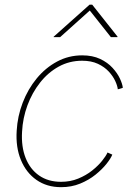

<svg xmlns="http://www.w3.org/2000/svg" viewBox="-20 -775 562 803"><path d="M235.4 7.8Q175.8 7.8 132.6 -22.5Q89.4 -52.7 67.4 -106Q45.4 -159.2 49.8 -228Q53.2 -289.1 75 -345.7Q96.7 -402.3 133.5 -447Q170.4 -491.7 218.8 -517.6Q267.1 -543.5 323.7 -543.5Q367.2 -543.5 398.7 -528.6Q430.2 -513.7 450.7 -491.2Q471.2 -468.8 481.7 -446Q492.2 -423.3 493.7 -407.7L472.7 -401.4Q471.2 -416 461.9 -436.3Q452.6 -456.5 434.8 -475.8Q417 -495.1 389.4 -508.1Q361.8 -521 323.7 -521Q270 -521 225.3 -496.3Q180.7 -471.7 147.5 -429.4Q114.3 -387.2 94.7 -334.2Q75.2 -281.2 72.3 -224.6Q68.4 -161.6 87.2 -114.3Q106 -66.9 143.8 -40.8Q181.6 -14.6 235.4 -14.6Q274.4 -14.6 307.1 -28.1Q339.8 -41.5 365 -61.5Q390.1 -81.5 406.7 -102.1Q423.3 -122.6 429.7 -137.2L449.7 -128.4Q443.4 -112.3 425.3 -89.6Q407.2 -66.9 379.4 -44.4Q351.6 -22 315.2 -7.1Q278.8 7.8 235.4 7.8ZM231.4 -619.6H204.1L204.6 -621.6L354.5 -755.4H365.7L471.7 -621.6L471.2 -619.6H443.8L355.5 -731Z"/></svg>

Font: Inter 20pt Thin
Style: Italic
Weight: 250
Italic angle: -9.3988°
Version: Version 4.001;git-66647c0bb